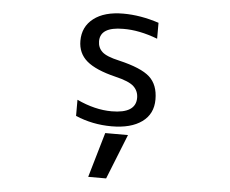

<svg xmlns="http://www.w3.org/2000/svg" viewBox="-55 -599 1109 927"><g transform="rotate(5 500.0 -135.0)"><path d="M468.8 46.9H579.1L492.2 264.6H405.3ZM696.3 -135.7Q696.3 -65.4 643.1 -26.9Q589.8 11.7 496.1 11.7Q403.3 11.7 321.3 -23.4V-101.6Q409.2 -60.5 490.2 -60.5Q607.4 -60.5 607.4 -135.7Q607.4 -168.9 584 -190.9Q560.5 -212.9 494.1 -228.5Q397.5 -252 354 -289.1Q310.5 -326.2 310.5 -386.7Q310.5 -455.1 362.3 -495.1Q414.1 -535.2 505.9 -535.2Q589.8 -535.2 678.7 -505.9V-428.7Q588.9 -462.9 511.7 -461.9Q400.4 -461.9 400.4 -392.6Q400.4 -361.3 421.9 -341.3Q443.4 -321.3 504.9 -307.6Q613.3 -282.2 654.8 -244.6Q696.3 -207 696.3 -135.7Z"/></g></svg>

Font: Gen Shin Gothic Monospace Regular
Style: Regular
Weight: 400
Designer: [Source Han Sans]
Ryoko NISHIZUKA  (kana & ideographs); Paul D. Hunt (Latin, Greek & Cyrillic); Wenlong ZHANG  (bopomofo
Version: Version 1.002.20150607